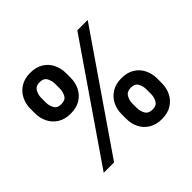

<svg xmlns="http://www.w3.org/2000/svg" viewBox="-182 -949 1170 1170"><g transform="rotate(-45 403.0 -364.0)"><path d="M65.4 -552.7V-590.8Q65.4 -633.3 83.3 -668.9Q101.1 -704.6 135.5 -726.1Q169.9 -747.6 218.8 -747.6Q269.5 -747.6 303.7 -726.1Q337.9 -704.6 355.2 -668.9Q372.6 -633.3 372.6 -590.8V-552.7Q372.6 -510.3 355 -474.6Q337.4 -439 303 -417.7Q268.6 -396.5 218.8 -396.5Q168.9 -396.5 134.8 -418Q100.6 -439.5 83 -474.9Q65.4 -510.3 65.4 -552.7ZM105.5 0 605.5 -727.5H694.8L194.8 0ZM158.7 -590.8V-552.7Q158.7 -523.9 171.9 -500.7Q185.1 -477.5 218.8 -478Q252.9 -477.5 266.1 -500.7Q279.3 -523.9 279.3 -552.7V-590.8Q279.3 -619.1 266.8 -642.8Q254.4 -666.5 218.8 -666.5Q185.5 -666.5 172.1 -642.6Q158.7 -618.7 158.7 -590.8ZM435.1 -136.7V-174.8Q434.6 -217.3 452.6 -252.7Q470.7 -288.1 505.1 -309.8Q539.6 -331.5 588.9 -331.5Q639.2 -331.5 673.3 -310.1Q707.5 -288.6 724.9 -252.9Q742.2 -217.3 742.2 -174.8V-136.7Q742.2 -94.2 724.6 -58.6Q707 -22.9 672.6 -1.5Q638.2 20 588.9 20Q538.6 20 504.2 -1.5Q469.7 -22.9 452.1 -58.6Q434.6 -94.2 435.1 -136.7ZM527.3 -174.8V-136.7Q527.3 -108.4 540.8 -85Q554.2 -61.5 588.9 -61.5Q622.6 -61.5 635.7 -84.7Q648.9 -107.9 648.9 -136.7V-174.8Q648.9 -203.1 636.2 -226.6Q623.5 -250 588.9 -250Q555.2 -250 541.3 -226.6Q527.3 -203.1 527.3 -174.8Z"/></g></svg>

Font: Inter Tight SemiBold
Style: Regular
Weight: 600
Designer: Rasmus Andersson
Foundry: rsms
Version: Version 3.004; ttfautohint (v1.8.4.7-5d5b)